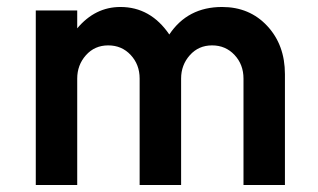

<svg xmlns="http://www.w3.org/2000/svg" viewBox="-20 -530 910 550"><path d="M616.2 -510Q695 -510 745.6 -455.6Q796.2 -401.2 796.2 -317.5V0H677.5V-305Q677.5 -345 651.9 -372.5Q626.2 -400 587.5 -400Q548.8 -400 523.8 -371.9Q498.8 -343.8 498.8 -305V0H380V-305Q380 -345 354.4 -372.5Q328.8 -400 290 -400Q251.2 -400 226.2 -371.9Q201.2 -343.8 201.2 -305V0H82.5V-500H201.2V-448.8Q252.5 -510 325 -510Q411.2 -510 465 -431.2Q517.5 -510 616.2 -510Z"/></svg>

Font: Now Alt Medium
Style: Regular
Weight: 500
Designer: Alfredo Marco Pradil
Foundry: Alfredo Marco Pradil
Version: Version 1.002;PS 001.002;hotconv 1.0.88;makeotf.lib2.5.64775